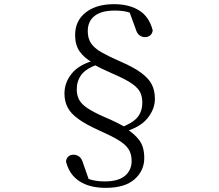

<svg xmlns="http://www.w3.org/2000/svg" viewBox="-20 -773 1040 913"><path d="M482.8 120.3Q405.2 120.3 356.9 88.3Q308.7 56.3 293.8 -5.3Q295.8 -21.5 305.8 -29.4Q315.8 -37.4 329.3 -37.4Q343.9 -37.4 356.3 -28.6Q368.8 -19.8 375.6 4.4L407.1 94.4L368.3 61.6Q390.4 75.5 416.8 82.6Q443.2 89.6 478.9 89.6Q542.1 89.6 574 63.2Q605.9 36.8 605.9 -7.8Q605.9 -42.2 590.3 -65.2Q574.7 -88.3 540 -108.6Q505.4 -129 448.1 -154.4Q387.2 -182 351.7 -207.8Q316.2 -233.5 301.4 -262.6Q286.5 -291.7 286.5 -328.2Q286.5 -381.4 322.4 -424.7Q358.2 -468.1 437.8 -488.6L439.1 -495.1L449 -468.5Q388.7 -447.2 366.9 -417.5Q345 -387.9 345 -348.5Q345 -321.7 355.2 -300.7Q365.4 -279.7 394.6 -259.6Q423.8 -239.6 480 -215.1Q512.9 -201.1 537.1 -188.9Q561.3 -176.7 582.4 -164.5V-159.6Q618.5 -137.6 642.2 -106.4Q666 -75.2 666 -21.5Q666 38.7 619.8 79.5Q573.6 120.3 482.8 120.3ZM522.7 -753.2Q593.8 -753.2 641.8 -723.3Q689.7 -693.4 706.2 -628.4Q703.9 -612.3 693.6 -604.3Q683.2 -596.4 669.5 -596.4Q655.9 -596.4 643.6 -604.8Q631.2 -613.2 624.2 -638.1L591.7 -726.7L634.1 -694.9Q611 -709.6 586.2 -716.2Q561.5 -722.7 525 -722.7Q462.7 -722.7 430 -697.4Q397.3 -672.2 397.3 -624.6Q397.3 -590.6 412.9 -567.2Q428.5 -543.9 462.7 -524.3Q497 -504.7 551.7 -480.9Q616.2 -453.1 652 -426.3Q687.7 -399.6 702.2 -370.6Q716.6 -341.5 716.6 -303Q716.6 -253.9 680.8 -209.9Q645 -165.9 564.3 -144.2L563 -139.6L552.7 -165.9Q609.4 -186.7 633.1 -214.5Q656.7 -242.4 656.7 -285.8Q656.7 -311.2 647.7 -331.9Q638.7 -352.6 609.7 -373.7Q580.7 -394.7 519.7 -421Q489.6 -434 466.5 -445.2Q443.3 -456.4 420.8 -469.2V-474.8Q380.2 -497.9 358.7 -528.4Q337.2 -558.9 337.2 -606Q337.2 -673.9 387.3 -713.5Q437.4 -753.2 522.7 -753.2Z"/></svg>

Font: Noto Serif KR ExtraLight
Style: Regular
Weight: 200
Designer: Ryoko NISHIZUKA 西塚涼子 (kana & ideographs); Frank Grießhammer (Latin, Greek & Cyrillic); Wenlong ZHANG 张文龙 (bopomofo); San
Foundry: Adobe
Version: Version 2.002-H1;hotconv 1.1.0;makeotfexe 2.6.0